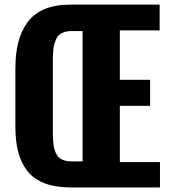

<svg xmlns="http://www.w3.org/2000/svg" viewBox="-20 -828 752 848"><path d="M295.4 -115.2H344.7V-690.9H294.4Q277.8 -690.9 264.9 -686.5Q252 -682.1 243.4 -675.8Q234.9 -669.4 229 -657Q223.1 -644.5 220 -634.3Q216.8 -624 215.3 -605.7Q213.9 -587.4 213.6 -575.4Q213.4 -563.5 213.4 -541.5V-249.5Q213.4 -230.5 213.9 -217.5Q214.4 -204.6 216.3 -189.5Q218.3 -174.3 221.7 -164.3Q225.1 -154.3 231 -144Q236.8 -133.8 245.6 -127.9Q254.4 -122.1 266.8 -118.7Q279.3 -115.2 295.4 -115.2ZM294.4 0Q226.6 0 178.2 -18.1Q129.9 -36.1 101.6 -72Q73.2 -107.9 60.5 -156.2Q47.9 -204.6 47.9 -270.5V-524.9Q47.9 -590.3 60.5 -640.4Q73.2 -690.4 100.8 -728.8Q128.4 -767.1 176.3 -787.4Q224.1 -807.6 290.5 -807.6H685.1V-693.8H509.3V-475.6H643.1V-360.4H509.3V-112.3H686.5V0Z"/></svg>

Font: Oswald
Style: DemiBold
Weight: 600
Designer: Vernon Adams
Foundry: Vernon Adams
Version: 3.0; ttfautohint (v0.95) -l 8 -r 50 -G 200 -x 0 -w "G" -W -c